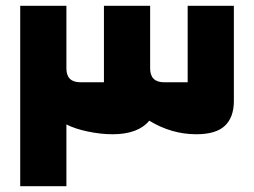

<svg xmlns="http://www.w3.org/2000/svg" viewBox="-20 -645 880 665"><path d="M50 -625H210V-408Q210 -360 259 -360H340V-625H500V-408Q500 -360 549 -360H630V-625H790V-295Q790 -239 759 -209.5Q728 -180 660 -180Q574 -180 497 -227Q458 -180 370 -180Q329 -180 284 -189.5Q239 -199 210 -214V0H50Z"/></svg>

Font: Changa Black
Style: Regular
Weight: 900
Designer: Eduardo Rodriguez Tunni
Foundry: Eduardo Rodriguez Tunni
Version: Version 2.001; ttfautohint (v1.5.10-5e6f)